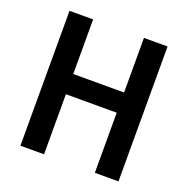

<svg xmlns="http://www.w3.org/2000/svg" viewBox="-127 -835 935 955"><g transform="rotate(20 340.5 -357.0)"><path d="M600 0V-714H475V-425H206V-714H81V0H206V-318H475V0Z"/></g></svg>

Font: Noto Sans Lao Looped SemiCondensed SemiBold
Style: Regular
Weight: 600
Width: 4
Designer: Mark Frömberg, Ben Mitchell
Foundry: The Fontpad Ltd
Version: Version 1.002